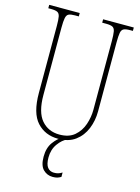

<svg xmlns="http://www.w3.org/2000/svg" viewBox="-138 -790 797 1094"><g transform="rotate(15 261.0 -243.0)"><path d="M258 10Q181 10 133 -42.5Q85 -95 85 -214V-609Q85 -646 81.5 -664Q78 -682 66 -688Q54 -694 29 -694H12V-714H192V-694H169Q145 -694 133 -688.5Q121 -683 117 -664Q113 -645 113 -606V-210Q113 -108 153 -61.5Q193 -15 259 -15Q315 -15 348 -43.5Q381 -72 395.5 -115Q410 -158 410 -202V-607Q410 -645 406.5 -663.5Q403 -682 391 -688Q379 -694 354 -694H330V-714H511V-694H494Q469 -694 457 -688Q445 -682 441.5 -663.5Q438 -645 438 -607V-200Q438 -145 418.5 -97Q399 -49 359.5 -19.5Q320 10 258 10ZM284 228Q251 228 228 205Q205 182 205 130Q205 77 230 43.5Q255 10 278 0H311Q282 12 257.5 46Q233 80 233 127Q233 167 247 185Q261 203 285 203Q299 203 309.5 200Q320 197 333 189V215Q321 222 310.5 225Q300 228 284 228Z"/></g></svg>

Font: Noto Serif Khmer ExtraCondensed Thin
Style: Regular
Weight: 100
Width: 2
Designer: Danh Hong and the Monotype Design Team
Foundry: Monotype Imaging Inc.
Version: Version 2.004; ttfautohint (v1.8.4.7-5d5b)